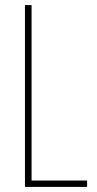

<svg xmlns="http://www.w3.org/2000/svg" viewBox="-20 -734 381 754"><path d="M78 0H322V-25H104V-714H78Z"/></svg>

Font: Noto Sans Malayalam ExtraCondensed Thin
Style: Regular
Weight: 100
Width: 2
Designer: Jelle Bosma - Monotype Design Team
Foundry: Monotype Imaging Inc.
Version: Version 2.104